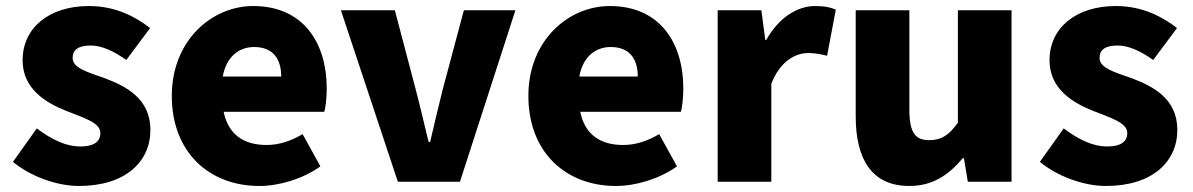

<svg xmlns="http://www.w3.org/2000/svg" viewBox="-20 -603 3957 637"><path d="M242 14C397 14 479 -67 479 -172C479 -275 400 -316 329 -343C270 -364 221 -377 221 -411C221 -438 240 -452 281 -452C318 -452 358 -433 399 -404L478 -510C430 -547 364 -583 275 -583C142 -583 55 -510 55 -403C55 -308 132 -262 200 -235C258 -212 313 -196 313 -162C313 -134 293 -117 246 -117C201 -117 154 -138 102 -177L23 -66C81 -18 168 14 242 14Z M840 14C906 14 984 -9 1043 -51L984 -158C943 -134 905 -122 864 -122C792 -122 738 -154 722 -232H1056C1060 -246 1064 -277 1064 -309C1064 -464 984 -583 820 -583C683 -583 550 -469 550 -285C550 -96 676 14 840 14ZM719 -349C731 -416 774 -447 823 -447C888 -447 913 -405 913 -349Z M1300 0H1506L1690 -569H1519L1449 -307C1435 -251 1421 -192 1407 -132H1402C1387 -192 1374 -251 1359 -307L1290 -569H1111Z M2023 14C2089 14 2167 -9 2226 -51L2167 -158C2126 -134 2088 -122 2047 -122C1975 -122 1921 -154 1905 -232H2239C2243 -246 2247 -277 2247 -309C2247 -464 2167 -583 2003 -583C1866 -583 1733 -469 1733 -285C1733 -96 1859 14 2023 14ZM1902 -349C1914 -416 1957 -447 2006 -447C2071 -447 2096 -405 2096 -349Z M2361 0H2539V-325C2568 -400 2619 -427 2661 -427C2686 -427 2703 -423 2724 -418L2753 -571C2737 -578 2718 -583 2684 -583C2627 -583 2564 -546 2522 -470H2519L2506 -569H2361Z M2997 14C3074 14 3127 -22 3174 -78H3178L3191 0H3336V-569H3158V-196C3128 -154 3103 -138 3063 -138C3018 -138 2997 -161 2997 -239V-569H2819V-217C2819 -75 2872 14 2997 14Z M3649 14C3804 14 3886 -67 3886 -172C3886 -275 3807 -316 3736 -343C3677 -364 3628 -377 3628 -411C3628 -438 3647 -452 3688 -452C3725 -452 3765 -433 3806 -404L3885 -510C3837 -547 3771 -583 3682 -583C3549 -583 3462 -510 3462 -403C3462 -308 3539 -262 3607 -235C3665 -212 3720 -196 3720 -162C3720 -134 3700 -117 3653 -117C3608 -117 3561 -138 3509 -177L3430 -66C3488 -18 3575 14 3649 14Z"/></svg>

Font: Noto Sans JP Black
Style: Regular
Weight: 900
Designer: Ryoko NISHIZUKA 西塚涼子 (kana, bopomofo & ideographs); Paul D. Hunt (Latin, Greek & Cyrillic); Sandoll Communications 산돌커뮤니
Foundry: Adobe
Version: Version 2.002;hotconv 1.0.116;makeotfexe 2.5.65601